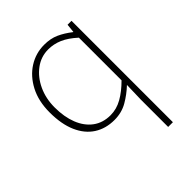

<svg xmlns="http://www.w3.org/2000/svg" viewBox="-218 -664 1031 1031"><g transform="rotate(-45 297.5 -148.5)"><path d="M454 243V35L457 -73Q420 -38 376 -12.5Q332 13 277 13Q211 13 162 -18.5Q113 -50 86 -111.5Q59 -173 59 -262Q59 -347 91.5 -409.5Q124 -472 177.5 -506Q231 -540 295 -540Q343 -540 379.5 -523.5Q416 -507 453 -478H455L460 -527H490V243ZM280 -20Q326 -20 368.5 -44Q411 -68 454 -111V-435Q411 -474 372.5 -490.5Q334 -507 293 -507Q238 -507 193.5 -474Q149 -441 123 -385.5Q97 -330 97 -262Q97 -190 118.5 -135.5Q140 -81 181 -50.5Q222 -20 280 -20Z"/></g></svg>

Font: Noto Sans SC Thin Thin
Style: Regular
Weight: 250
Version: Version 2.004-H2;hotconv 1.0.118;makeotfexe 2.5.65603